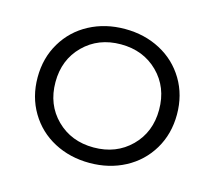

<svg xmlns="http://www.w3.org/2000/svg" viewBox="-78 -575 765 685"><g transform="rotate(15 304.5 -232.5)"><path d="M81.3 -104.2Q47.4 -161.1 47.4 -232.9Q47.4 -304.7 81.3 -361.3Q115.2 -418 173.8 -449Q232.4 -480 304.7 -480Q377 -480 435.5 -449Q494.1 -418 528.1 -361.3Q562 -304.7 562 -232.9Q562 -161.1 528.1 -104.2Q494.1 -47.4 435.5 -16.4Q377 14.6 304.7 14.6Q232.4 14.6 173.8 -16.4Q115.2 -47.4 81.3 -104.2ZM167.5 -369.6Q113.3 -315.9 113.3 -232.9Q113.3 -149.9 167.5 -96.2Q221.7 -42.5 304.7 -42.5Q387.7 -42.5 441.9 -96.2Q496.1 -149.9 496.1 -232.9Q496.1 -315.9 441.9 -369.6Q387.7 -423.3 304.7 -423.3Q221.7 -423.3 167.5 -369.6Z"/></g></svg>

Font: Spartan MB
Style: Regular
Weight: 400
Designer: Matt Bailey, Mirko Velimirovic
Foundry: Matt Bailey
Version: Version 1.005